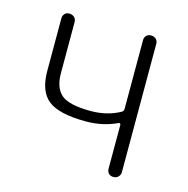

<svg xmlns="http://www.w3.org/2000/svg" viewBox="-83 -600 667 681"><g transform="rotate(15 250.0 -260.0)"><path d="M246.1 -165Q147.5 -165 107.4 -196.3Q67.4 -227.5 67.4 -302.7V-496.1Q67.4 -505.9 73.7 -512.7Q80.1 -519.5 90.8 -519.5Q101.6 -519.5 108.9 -512.7Q116.2 -505.9 116.2 -496.1V-307.6Q116.2 -253.9 144.5 -229.5Q172.9 -205.1 252.9 -205.1Q312.5 -205.1 360.4 -231.4Q367.2 -235.4 367.2 -244.1V-496.1Q367.2 -505.9 373.5 -512.7Q379.9 -519.5 391.1 -519.5Q402.3 -519.5 409.2 -512.7Q416 -505.9 416 -496.1V-24.4Q416 -14.6 409.2 -7.3Q402.3 0 391.1 0Q379.9 0 373.5 -6.8Q367.2 -13.7 367.2 -24.4V-183.6Q367.2 -192.4 359.4 -189.5Q307.6 -165 246.1 -165Z"/></g></svg>

Font: Rounded Mgen+ 1mn light
Style: Regular
Weight: 200
Designer: [Source Han Sans]
Ryoko NISHIZUKA  (kana & ideographs); Paul D. Hunt (Latin, Greek & Cyrillic); Wenlong ZHANG  (bopomofo
Version: Version 1.059.20150602